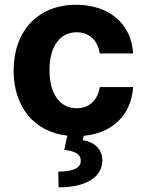

<svg xmlns="http://www.w3.org/2000/svg" viewBox="-20 -573 627 823"><path d="M268.8 8.5 255.3 69.2C304.7 75.3 327.4 89.1 326.3 118.3C325.3 148.4 289.4 162.6 229.8 162.6L231.2 230.1C350.1 230.1 419 185 418.7 114.3C418.3 64.6 383.9 35.5 335.2 28.1L338.8 9.2C465.2 -2.5 544 -84.2 550.4 -199.9H407.7C398.8 -141.7 360.4 -109 308.6 -109C237.9 -109 192.1 -168.3 192.1 -272.7C192.1 -375.7 238.3 -434.7 308.6 -434.7C364 -434.7 399.5 -398.1 407.7 -343.8H550.4C544 -469.8 448.5 -552.6 306.1 -552.6C140.6 -552.6 38.4 -437.9 38.4 -270.6C38.4 -117.5 123.9 -7.8 268.8 8.5Z"/></svg>

Font: Inter-Hewn
Style: Bold
Weight: 700
Designer: Rasmus Andersson
Foundry: rsms
Version: Version 3.012;git-f93a4a705